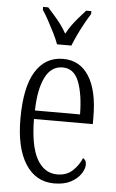

<svg xmlns="http://www.w3.org/2000/svg" viewBox="-55 -804 516 852"><g transform="rotate(5 203.5 -378.0)"><path d="M219 10Q137 10 91 -61.5Q45 -133 45 -263Q45 -404 88.5 -474Q132 -544 211 -544Q286 -544 326.5 -480Q367 -416 367 -298V-267H105Q106 -147 138.5 -89Q171 -31 229 -31Q271 -31 297.5 -56Q324 -81 337 -113Q343 -110 347.5 -103.5Q352 -97 352 -85Q352 -67 337.5 -44.5Q323 -22 293.5 -6Q264 10 219 10ZM307 -305Q306 -395 284.5 -450.5Q263 -506 212 -506Q161 -506 134.5 -452.5Q108 -399 106 -305ZM178 -606Q170 -629 156.5 -655.5Q143 -682 129 -708Q115 -734 102 -753V-766H125Q141 -748 156 -731Q171 -714 184.5 -696Q198 -678 210 -656Q222 -678 235 -696Q248 -714 263 -731Q278 -748 294 -766H317V-753Q305 -734 290.5 -708Q276 -682 263.5 -655.5Q251 -629 242 -606Z"/></g></svg>

Font: Noto Serif Khmer ExtraCondensed Light
Style: Regular
Weight: 300
Width: 2
Designer: Danh Hong and the Monotype Design Team
Foundry: Monotype Imaging Inc.
Version: Version 2.004